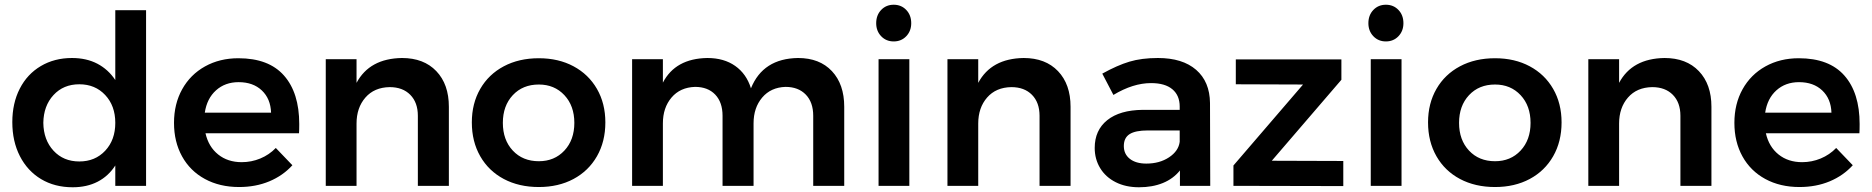

<svg xmlns="http://www.w3.org/2000/svg" viewBox="-20 -785 7906 811"><path d="M597 -742V0H467V-86Q438 -41 392.5 -17.5Q347 6 287 6Q211 6 153.5 -28.5Q96 -63 64 -125.5Q32 -188 32 -269Q32 -349 63.5 -410.5Q95 -472 152.5 -506Q210 -540 284 -540Q345 -540 391 -516Q437 -492 467 -447V-742ZM467 -266Q467 -338 424.5 -383.5Q382 -429 315 -429Q248 -429 206 -383.5Q164 -338 163 -266Q164 -194 206 -148.5Q248 -103 315 -103Q382 -103 424.5 -148.5Q467 -194 467 -266Z M1244 -261Q1244 -235 1243 -222H848Q861 -165 901.5 -132.5Q942 -100 1001 -100Q1042 -100 1079.5 -115.5Q1117 -131 1145 -160L1215 -87Q1175 -43 1117.5 -19Q1060 5 990 5Q908 5 845.5 -29Q783 -63 749 -124.5Q715 -186 715 -266Q715 -346 749.5 -408Q784 -470 846 -504.5Q908 -539 987 -539Q1115 -539 1179.5 -466Q1244 -393 1244 -261ZM1125 -309Q1123 -368 1086 -403Q1049 -438 988 -438Q931 -438 892.5 -403.5Q854 -369 845 -309Z M1876 -334V0H1745V-296Q1745 -352 1713 -384.5Q1681 -417 1626 -417Q1561 -416 1523.5 -373Q1486 -330 1486 -263V0H1356V-535H1486V-435Q1541 -538 1678 -540Q1770 -540 1823 -484.5Q1876 -429 1876 -334Z M2537 -268Q2537 -187 2501.5 -125Q2466 -63 2402.5 -29Q2339 5 2256 5Q2172 5 2108 -29Q2044 -63 2008.5 -125Q1973 -187 1973 -268Q1973 -348 2008.5 -409.5Q2044 -471 2108 -505Q2172 -539 2256 -539Q2339 -539 2402.5 -505Q2466 -471 2501.5 -409.5Q2537 -348 2537 -268ZM2104 -266Q2104 -194 2146 -149Q2188 -104 2256 -104Q2322 -104 2364 -149Q2406 -194 2406 -266Q2406 -338 2364 -383Q2322 -428 2256 -428Q2188 -428 2146 -383Q2104 -338 2104 -266Z M3546 -334V0H3415V-296Q3415 -353 3383.5 -385.5Q3352 -418 3298 -418Q3236 -416 3199.5 -373Q3163 -330 3163 -264V0H3032V-296Q3032 -353 3001 -385.5Q2970 -418 2916 -418Q2853 -416 2816.5 -373Q2780 -330 2780 -264V0H2650V-535H2780V-436Q2833 -538 2968 -540Q3038 -540 3085.5 -506.5Q3133 -473 3152 -412Q3203 -538 3351 -540Q3442 -540 3494 -484.5Q3546 -429 3546 -334Z M3691 -535H3821V0H3691ZM3829 -687Q3829 -654 3808 -632Q3787 -610 3755 -610Q3723 -610 3702 -632Q3681 -654 3681 -687Q3681 -721 3702 -743Q3723 -765 3755 -765Q3787 -765 3808 -743Q3829 -721 3829 -687Z M4502 -334V0H4371V-296Q4371 -352 4339 -384.5Q4307 -417 4252 -417Q4187 -416 4149.5 -373Q4112 -330 4112 -263V0H3982V-535H4112V-435Q4167 -538 4304 -540Q4396 -540 4449 -484.5Q4502 -429 4502 -334Z M4964 0V-65Q4936 -30 4892 -12Q4848 6 4791 6Q4735 6 4692.5 -15.5Q4650 -37 4627 -75Q4604 -113 4604 -160Q4604 -235 4657 -277.5Q4710 -320 4807 -321H4963V-335Q4963 -382 4932 -408Q4901 -434 4842 -434Q4766 -434 4683 -384L4636 -474Q4699 -509 4750.5 -524.5Q4802 -540 4871 -540Q4975 -540 5032.5 -490Q5090 -440 5091 -350L5092 0ZM4963 -186V-234H4828Q4776 -234 4751.5 -218.5Q4727 -203 4727 -168Q4727 -134 4752.5 -114Q4778 -94 4822 -94Q4878 -94 4918 -120.5Q4958 -147 4963 -186Z M5200 -534H5646V-448L5352 -106L5654 -105V1L5190 0V-86L5484 -428L5200 -429Z M5770 -535H5900V0H5770ZM5908 -687Q5908 -654 5887 -632Q5866 -610 5834 -610Q5802 -610 5781 -632Q5760 -654 5760 -687Q5760 -721 5781 -743Q5802 -765 5834 -765Q5866 -765 5887 -743Q5908 -721 5908 -687Z M6576 -268Q6576 -187 6540.5 -125Q6505 -63 6441.5 -29Q6378 5 6295 5Q6211 5 6147 -29Q6083 -63 6047.5 -125Q6012 -187 6012 -268Q6012 -348 6047.5 -409.5Q6083 -471 6147 -505Q6211 -539 6295 -539Q6378 -539 6441.5 -505Q6505 -471 6540.5 -409.5Q6576 -348 6576 -268ZM6143 -266Q6143 -194 6185 -149Q6227 -104 6295 -104Q6361 -104 6403 -149Q6445 -194 6445 -266Q6445 -338 6403 -383Q6361 -428 6295 -428Q6227 -428 6185 -383Q6143 -338 6143 -266Z M7209 -334V0H7078V-296Q7078 -352 7046 -384.5Q7014 -417 6959 -417Q6894 -416 6856.5 -373Q6819 -330 6819 -263V0H6689V-535H6819V-435Q6874 -538 7011 -540Q7103 -540 7156 -484.5Q7209 -429 7209 -334Z M7835 -261Q7835 -235 7834 -222H7439Q7452 -165 7492.5 -132.5Q7533 -100 7592 -100Q7633 -100 7670.5 -115.5Q7708 -131 7736 -160L7806 -87Q7766 -43 7708.5 -19Q7651 5 7581 5Q7499 5 7436.5 -29Q7374 -63 7340 -124.5Q7306 -186 7306 -266Q7306 -346 7340.5 -408Q7375 -470 7437 -504.5Q7499 -539 7578 -539Q7706 -539 7770.5 -466Q7835 -393 7835 -261ZM7716 -309Q7714 -368 7677 -403Q7640 -438 7579 -438Q7522 -438 7483.5 -403.5Q7445 -369 7436 -309Z"/></svg>

Font: Gontserrat Medium
Style: Regular
Weight: 500
Designer: Julieta Ulanovsky
Foundry: Julieta Ulanovsky
Version: Version 6.001